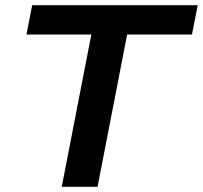

<svg xmlns="http://www.w3.org/2000/svg" viewBox="-20 -720 782 740"><path d="M218 0H356L470 -587H720L742 -700H104L82 -587H332Z"/></svg>

Font: Uncut Sans
Style: Bold Italic
Weight: 700
Italic angle: -11°
Designer: Kasper Nordkvist
Foundry: UNCUT.wtf
Version: Version 1.304;Glyphs 3.2 (3246)